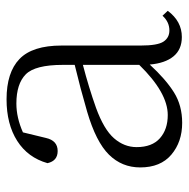

<svg xmlns="http://www.w3.org/2000/svg" viewBox="-15 -547 576 586"><g transform="rotate(-90 273.0 -254.0)"><path d="M453 13Q415 13 394 -12.5Q373 -38 369 -85Q324 -36 284 -11Q244 14 191 14Q133 14 94 -19Q55 -52 55 -114Q55 -170 94 -209.5Q133 -249 225 -276Q297 -297 368 -314V-350Q368 -435 339 -463.5Q310 -492 250 -492Q207 -492 162 -472L145 -402Q137 -366 105 -366Q75 -366 68 -397Q85 -457 136 -489.5Q187 -522 263 -522Q345 -522 386 -482.5Q427 -443 427 -354V-113Q427 -61 439 -43Q451 -25 473 -25Q499 -25 518 -46L533 -30Q501 13 453 13ZM368 -117V-289Q299 -271 237 -249Q171 -225 144 -194Q117 -163 117 -125Q117 -78 144 -54Q171 -30 215 -30Q283 -30 368 -117Z"/></g></svg>

Font: Minh Nguyen ExtraLight
Style: Regular
Weight: 250
Designer: Ryoko NISHIZUKA 西塚涼子 (kana & ideographs); Frank Grießhammer (Latin, Greek & Cyrillic); Wenlong ZHANG 张文龙 (bopomofo); San
Foundry: Adobe
Version: Version 1.100;July 7, 2023;FontCreator 14.0.0.2814 64-bit